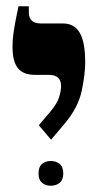

<svg xmlns="http://www.w3.org/2000/svg" viewBox="-20 -667 314 613"><path d="M143 -221 104 -267 141 -311Q163 -337 169 -357.5Q175 -378 175 -392Q175 -428 136 -428H92Q54 -428 37 -449.5Q20 -471 20 -517Q20 -543 24.5 -571.5Q29 -600 39 -647H72V-628Q72 -592 111 -592H182Q217 -592 234.5 -562.5Q252 -533 252 -468Q252 -430 241 -377.5Q230 -325 188 -274ZM142 -74Q125 -74 114 -83.5Q103 -93 103 -113Q103 -134 114 -143.5Q125 -153 142 -153Q159 -153 170.5 -143.5Q182 -134 182 -113Q182 -93 170.5 -83.5Q159 -74 142 -74Z"/></svg>

Font: Noto Serif Hebrew Condensed ExtraBold
Style: Regular
Weight: 800
Width: 3
Designer: Monotype Design Team
Foundry: Monotype Imaging Inc.
Version: Version 2.004; ttfautohint (v1.8.4.7-5d5b)